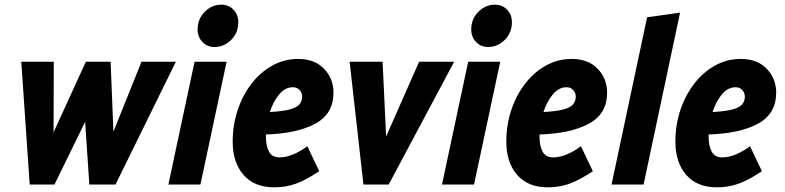

<svg xmlns="http://www.w3.org/2000/svg" viewBox="-20 -789 3358 821"><path d="M71 -525H210L209 -223L347 -525H453L465 -226L585 -525H732L474 0H362L344 -268L213 0H107Z M825 -663Q825 -708 855.5 -738.5Q886 -769 926 -769Q958 -769 978.5 -747.5Q999 -726 999 -694Q999 -649 968.5 -618.5Q938 -588 897 -588Q866 -588 845.5 -609.5Q825 -631 825 -663ZM700 0 812 -525H949L837 0Z M975 -183Q975 -254 996 -317.5Q1017 -381 1055 -430.5Q1093 -480 1144 -508.5Q1195 -537 1255 -537Q1325 -537 1365.5 -495Q1406 -453 1406 -393Q1406 -302 1328 -260Q1250 -218 1117 -214Q1117 -211 1117 -207Q1117 -164 1130.5 -140Q1144 -116 1175 -116Q1204 -116 1235.5 -129.5Q1267 -143 1294 -164L1345 -57Q1290 -20 1246.5 -4Q1203 12 1153 12Q1067 12 1021 -41.5Q975 -95 975 -183ZM1233 -416Q1199 -416 1173.5 -385Q1148 -354 1134 -310Q1191 -313 1221 -321.5Q1251 -330 1261.5 -344Q1272 -358 1272 -376Q1272 -392 1261 -404Q1250 -416 1233 -416Z M1475 -525H1616L1631 -205L1772 -525H1922L1642 0H1534Z M1995 -663Q1995 -708 2025.5 -738.5Q2056 -769 2096 -769Q2128 -769 2148.5 -747.5Q2169 -726 2169 -694Q2169 -649 2138.5 -618.5Q2108 -588 2067 -588Q2036 -588 2015.5 -609.5Q1995 -631 1995 -663ZM1870 0 1982 -525H2119L2007 0Z M2145 -183Q2145 -254 2166 -317.5Q2187 -381 2225 -430.5Q2263 -480 2314 -508.5Q2365 -537 2425 -537Q2495 -537 2535.5 -495Q2576 -453 2576 -393Q2576 -302 2498 -260Q2420 -218 2287 -214Q2287 -211 2287 -207Q2287 -164 2300.5 -140Q2314 -116 2345 -116Q2374 -116 2405.5 -129.5Q2437 -143 2464 -164L2515 -57Q2460 -20 2416.5 -4Q2373 12 2323 12Q2237 12 2191 -41.5Q2145 -95 2145 -183ZM2403 -416Q2369 -416 2343.5 -385Q2318 -354 2304 -310Q2361 -313 2391 -321.5Q2421 -330 2431.5 -344Q2442 -358 2442 -376Q2442 -392 2431 -404Q2420 -416 2403 -416Z M2595 0 2747 -715 2888 -735 2732 0Z M2868 -183Q2868 -254 2889 -317.5Q2910 -381 2948 -430.5Q2986 -480 3037 -508.5Q3088 -537 3148 -537Q3218 -537 3258.5 -495Q3299 -453 3299 -393Q3299 -302 3221 -260Q3143 -218 3010 -214Q3010 -211 3010 -207Q3010 -164 3023.5 -140Q3037 -116 3068 -116Q3097 -116 3128.5 -129.5Q3160 -143 3187 -164L3238 -57Q3183 -20 3139.5 -4Q3096 12 3046 12Q2960 12 2914 -41.5Q2868 -95 2868 -183ZM3126 -416Q3092 -416 3066.5 -385Q3041 -354 3027 -310Q3084 -313 3114 -321.5Q3144 -330 3154.5 -344Q3165 -358 3165 -376Q3165 -392 3154 -404Q3143 -416 3126 -416Z"/></svg>

Font: Radio Canada Condensed
Style: Bold Italic
Weight: 700
Width: 3
Italic angle: -12°
Designer: Charles Daoud, Etienne Aubert Bonn, Alexandre Saumier Demers, Jacques Le Bailly
Foundry: Radio-Canada
Version: Version 2.104; ttfautohint (v1.8.4.7-5d5b);gftools[0.9.28.de